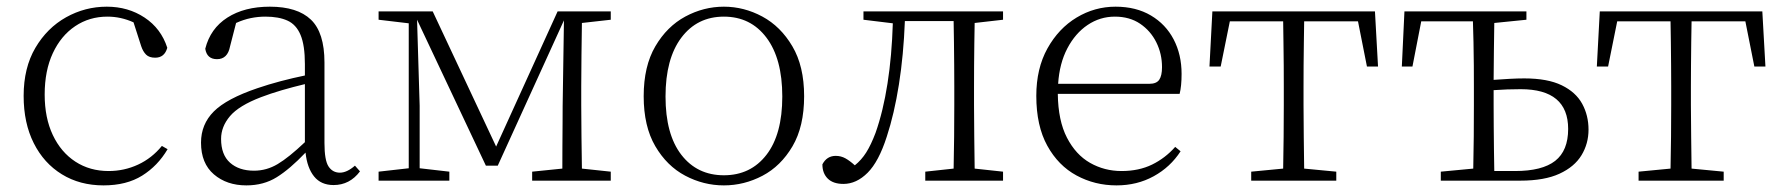

<svg xmlns="http://www.w3.org/2000/svg" viewBox="-20 -541 5341 575"><path d="M464.8 -104 481.9 -94.2Q452.6 -44.4 405.8 -15.1Q358.9 14.2 290 14.2Q219.2 14.2 165.3 -19Q111.3 -52.2 81.1 -112.3Q50.8 -172.4 50.8 -253.9Q50.8 -337.9 85.9 -397.7Q121.1 -457.5 178 -489.3Q234.9 -521 299.8 -521Q363.8 -521 413.1 -488.3Q462.4 -455.6 481 -397.9Q472.7 -368.2 444.8 -368.2Q426.8 -368.2 417.5 -377.4Q408.2 -386.7 402.8 -402.8L379.9 -474.1Q341.8 -491.2 301.8 -491.2Q247.6 -491.2 205.1 -462.6Q162.6 -434.1 138.2 -381.8Q113.8 -329.6 113.8 -257.8Q113.8 -188 138.2 -136.5Q162.6 -85 205.8 -56.9Q249 -28.8 305.2 -28.8Q352.1 -28.8 393.6 -48.1Q435.1 -67.4 464.8 -104Z M893.1 -115.2V-289.1Q858.4 -280.8 824 -270.8Q789.6 -260.7 761.7 -250Q695.3 -224.6 668.7 -193.1Q642.1 -161.6 642.1 -125Q642.1 -77.6 668.9 -53.7Q695.8 -29.8 740.7 -29.8Q778.3 -29.8 811.5 -49.6Q844.7 -69.3 893.1 -115.2ZM1043 -44.9 1058.1 -27.8Q1027.3 13.2 979 13.2Q941.4 13.2 920.7 -12.5Q899.9 -38.1 895 -84Q848.1 -34.7 808.8 -10.3Q769.5 14.2 717.8 14.2Q659.2 14.2 620.6 -18.8Q582 -51.8 582 -113.8Q582 -168.9 620.4 -207.3Q658.7 -245.6 751 -276.9Q783.7 -288.1 820.6 -297.9Q857.4 -307.6 893.1 -314.9V-349.1Q893.1 -405.3 880.1 -436.3Q867.2 -467.3 841.1 -479.2Q814.9 -491.2 774.9 -491.2Q752.9 -491.2 731.2 -486.8Q709.5 -482.4 687 -472.2L668.9 -401.9Q661.6 -363.8 629.9 -363.8Q599.6 -363.8 594.7 -395Q609.9 -455.6 660.9 -488.3Q711.9 -521 788.1 -521Q870.6 -521 911.1 -482.2Q951.7 -443.4 951.7 -354V-112.8Q951.7 -61 963.9 -42.5Q976.1 -23.9 998 -23.9Q1019 -23.9 1043 -44.9Z M1809.1 -481.9 1722.7 -472.2Q1722.2 -430.7 1721.4 -376.5Q1720.7 -322.3 1720.7 -282.2V-226.1Q1720.7 -185.5 1721.4 -131.3Q1722.2 -77.1 1722.7 -36.1L1809.1 -26.9V0H1573.7V-26.9L1664.1 -36.1Q1664.1 -64.5 1664.3 -102.3Q1664.6 -140.1 1664.8 -173.8Q1665 -207.5 1665 -223.1L1668.9 -480L1470.7 -44.9H1435.1L1229 -481.9L1236.8 -224.1V-37.1L1325.7 -26.9V0H1113.8V-26.9L1204.1 -37.1V-471.2L1113.8 -481.9V-506.8H1275.9L1465.8 -102.1L1649.9 -506.8H1809.1Z M2147.9 14.2Q2086.9 14.2 2032 -14.9Q1977.1 -43.9 1942.4 -103.3Q1907.7 -162.6 1907.7 -252.9Q1907.7 -342.8 1942.6 -402.3Q1977.5 -461.9 2032.5 -491.5Q2087.4 -521 2147.9 -521Q2208 -521 2262.9 -491.5Q2317.9 -461.9 2353 -402.3Q2388.2 -342.8 2388.2 -252.9Q2388.2 -162.1 2353.3 -102.8Q2318.4 -43.5 2263.4 -14.6Q2208.5 14.2 2147.9 14.2ZM2147.9 -16.1Q2228 -16.1 2275.4 -77.4Q2322.8 -138.7 2322.8 -252Q2322.8 -365.2 2275.4 -428.2Q2228 -491.2 2147.9 -491.2Q2067.9 -491.2 2020.5 -428.2Q1973.1 -365.2 1973.1 -252Q1973.1 -138.7 2020.5 -77.4Q2067.9 -16.1 2147.9 -16.1Z M2983.9 -481.9 2898.9 -472.2Q2898.4 -444.8 2897.9 -410.9Q2897.5 -377 2897.2 -343Q2897 -309.1 2897 -282.2V-226.1Q2897 -185.5 2897.7 -131.3Q2898.4 -77.1 2898.9 -36.1L2983.9 -26.9V0H2751V-26.9L2835.9 -36.1Q2836.9 -77.1 2837.4 -131.3Q2837.9 -185.5 2837.9 -226.1V-282.2Q2837.9 -310.1 2837.6 -345.2Q2837.4 -380.4 2836.9 -415.5Q2836.4 -450.7 2835.9 -478H2689.9Q2686 -376 2672.1 -288.1Q2658.2 -200.2 2635.7 -131.8Q2611.8 -57.1 2578.4 -23.7Q2544.9 9.8 2505.9 9.8Q2475.1 9.8 2459 -6.1Q2442.9 -22 2442.9 -48.8Q2456.1 -74.2 2482.9 -74.2Q2498.5 -74.2 2511.7 -66.9Q2524.9 -59.6 2540 -45.9Q2559.6 -61.5 2574 -84.2Q2588.4 -106.9 2602.1 -143.1Q2625 -208 2637.9 -291Q2650.9 -374 2653.8 -471.2L2565.9 -481.9V-506.8H2983.9Z M3148.9 -290H3421.9Q3443.4 -290 3451.7 -302.2Q3460 -314.5 3460 -339.8Q3460 -379.9 3442.9 -414.3Q3425.8 -448.7 3394.3 -470Q3362.8 -491.2 3318.8 -491.2Q3274.4 -491.2 3237.3 -466.3Q3200.2 -441.4 3176.5 -396.2Q3152.8 -351.1 3148.9 -290ZM3512.7 -259.8H3147.9Q3148.9 -179.7 3175.3 -128.7Q3201.7 -77.6 3244.6 -53.2Q3287.6 -28.8 3338.9 -28.8Q3390.6 -28.8 3430.2 -48.1Q3469.7 -67.4 3499.5 -101.1L3515.6 -87.9Q3484.9 -40.5 3435.1 -13.2Q3385.3 14.2 3323.7 14.2Q3258.8 14.2 3204.1 -15.4Q3149.4 -44.9 3116.5 -104.5Q3083.5 -164.1 3083.5 -253.9Q3083.5 -335.9 3116.9 -396Q3150.4 -456.1 3204.3 -488.5Q3258.3 -521 3320.8 -521Q3382.3 -521 3426.8 -494.6Q3471.2 -468.3 3494.9 -422.9Q3518.6 -377.4 3518.6 -319.8Q3518.6 -282.7 3512.7 -259.8Z M4046.9 -477.1H3885.7Q3885.3 -449.7 3884.8 -414.6Q3884.3 -379.4 3884 -344.5Q3883.8 -309.6 3883.8 -282.2V-226.1Q3883.8 -185.5 3884.5 -131.3Q3885.3 -77.1 3885.7 -36.1L3981.9 -26.9V0H3727.1V-26.9L3822.8 -36.1Q3823.7 -77.1 3824.2 -131.3Q3824.7 -185.5 3824.7 -226.1V-282.2Q3824.7 -309.6 3824.5 -344.5Q3824.2 -379.4 3823.7 -414.6Q3823.2 -449.7 3822.8 -477.1H3663.1L3635.7 -341.8H3602.1L3610.8 -506.8H4097.7L4106.9 -341.8H4073.7Z M4455.1 -28.8H4517.1Q4598.6 -28.8 4637.5 -59.3Q4676.3 -89.8 4676.3 -154.8Q4676.3 -273.9 4534.2 -273.9Q4493.7 -273.9 4453.1 -271V-226.1Q4453.1 -197.3 4453.4 -161.9Q4453.6 -126.5 4454.1 -91.6Q4454.6 -56.6 4455.1 -28.8ZM4551.3 -481.9 4455.1 -472.2Q4454.6 -435.1 4453.9 -387.9Q4453.1 -340.8 4453.1 -301.8Q4477.1 -303.7 4501 -304.9Q4524.9 -306.2 4544.9 -306.2Q4614.7 -306.2 4657 -285.6Q4699.2 -265.1 4718.3 -230.2Q4737.3 -195.3 4737.3 -152.8Q4737.3 -110.8 4716.3 -76.2Q4695.3 -41.5 4650.4 -20.8Q4605.5 0 4533.2 0H4294.9V-26.9L4392.1 -36.1Q4393.1 -77.1 4393.6 -131.3Q4394 -185.5 4394 -226.1V-282.2Q4394 -309.6 4393.8 -344.5Q4393.6 -379.4 4392.8 -414.6Q4392.1 -449.7 4391.1 -477.1H4236.3L4210 -341.8H4178.2L4186 -506.8H4551.3Z M5207 -477.1H5045.9Q5045.4 -449.7 5044.9 -414.6Q5044.4 -379.4 5044.2 -344.5Q5043.9 -309.6 5043.9 -282.2V-226.1Q5043.9 -185.5 5044.7 -131.3Q5045.4 -77.1 5045.9 -36.1L5142.1 -26.9V0H4887.2V-26.9L4982.9 -36.1Q4983.9 -77.1 4984.4 -131.3Q4984.9 -185.5 4984.9 -226.1V-282.2Q4984.9 -309.6 4984.6 -344.5Q4984.4 -379.4 4983.9 -414.6Q4983.4 -449.7 4982.9 -477.1H4823.2L4795.9 -341.8H4762.2L4771 -506.8H5257.8L5267.1 -341.8H5233.9Z"/></svg>

Font: Source Han Serif CN ExtraLight
Style: Regular
Weight: 250
Designer: Ryoko NISHIZUKA  (kana & ideographs); Frank Grießhammer (Latin, Greek & Cyrillic); Wenlong ZHANG  (bopomofo); Sandoll Co
Foundry: Adobe Systems Incorporated
Version: Version 1.001;PS 1.001;hotconv 16.6.54;makeotf.lib2.5.65590